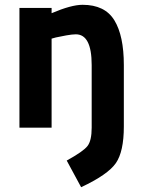

<svg xmlns="http://www.w3.org/2000/svg" viewBox="-20 -532 592 800"><path d="M195 0H61V-499H195V-477Q277 -512 324 -512Q417 -512 456.5 -447.5Q496 -383 496 -261V-5Q496 100 462.5 148Q429 196 318 248L258 137Q327 99 344.5 76.5Q362 54 362 0V-261Q362 -389 296 -389Q281 -389 256 -384.5Q231 -380 213 -376L195 -371Z"/></svg>

Font: TitilliumText
Style: ExtraBold
Weight: 800
Designer: Accademia di Belle Arti di Urbino and others
Foundry: Accademia di Belle Arti di Urbino and others.
Version: Version 60.001